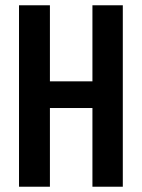

<svg xmlns="http://www.w3.org/2000/svg" viewBox="-20 -707 537 727"><path d="M52 0V-687H169V-399H330V-687H445V0H330V-298H169V0Z"/></svg>

Font: Archivo SemiBold ExtraCondensed
Style: Regular
Weight: 600
Width: 2
Version: Version 2.001